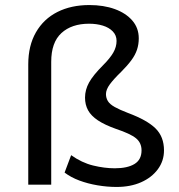

<svg xmlns="http://www.w3.org/2000/svg" viewBox="-20 -732 711 761"><path d="M442 9Q405 9 366.5 2.5Q328 -4 294.5 -16.5Q261 -29 236 -48L262 -117Q304 -87 349 -76Q394 -65 435 -65Q485 -65 513 -82Q541 -99 541 -136Q541 -166 519 -184Q497 -202 440 -221Q395 -237 368 -255Q341 -273 329 -295Q317 -317 317 -345Q317 -376 333 -405Q349 -434 389 -474Q416 -501 429 -523.5Q442 -546 442 -570Q442 -592 427 -607.5Q412 -623 387.5 -630.5Q363 -638 333 -638Q264 -638 223.5 -601Q183 -564 183 -487V0H92V-477Q92 -551 122.5 -604Q153 -657 207.5 -684.5Q262 -712 334 -712Q391 -712 435 -696Q479 -680 504.5 -650.5Q530 -621 530 -580Q530 -556 523 -535Q516 -514 500.5 -493Q485 -472 460 -447Q431 -419 415.5 -398Q400 -377 400 -359Q400 -344 407.5 -331.5Q415 -319 434.5 -308Q454 -297 488 -284Q563 -256 596.5 -223Q630 -190 630 -136Q630 -94 605.5 -61Q581 -28 539 -9.5Q497 9 442 9Z"/></svg>

Font: Nunito Sans 7pt
Style: Regular
Weight: 400
Designer: Vernon Adams
Foundry: Vernon Adams
Version: Version 3.101;gftools[0.9.27]